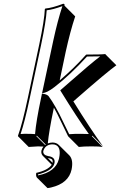

<svg xmlns="http://www.w3.org/2000/svg" viewBox="-20 -718 636 1016"><path d="M258.3 36.1Q278.3 36.6 290.5 48.3L347.2 104.5Q369.1 127.9 358.9 178.7Q343.3 252 251 273.9Q241.2 276.4 231.4 277.3L174.8 221.2Q168.9 212.4 171.9 196.8Q232.9 183.1 253.9 153.8L206.1 106Q196.3 94.7 199.2 79.1Q202.1 66.9 210 57.6Q196.3 56.6 181.6 56.6L131.8 59.6L75.2 2.9V0Q98.6 -64 127.4 -200.2L187.5 -481.9Q215.3 -613.3 217.3 -669.9L220.2 -672.9Q255.4 -675.8 314.5 -698.2Q318.4 -697.8 320.3 -696.3Q322.3 -692.9 321.3 -688L377.9 -631.3Q351.1 -550.8 327.6 -443.4L295.9 -292.5Q372.1 -357.4 436 -429.2Q517.6 -429.2 537.6 -432.1L539.1 -429.2L595.7 -372.6Q543.9 -335.4 389.6 -200.2Q376 -188.5 368.2 -181.6Q458.5 -35.2 525.4 56.6L468.8 0L466.3 2.9L522.9 59.6Q508.3 56.6 463.4 56.6Q423.3 56.6 397 59.6L340.3 2.9Q325.7 -25.9 304.7 -70.8Q279.3 -124.5 265.1 -148.4L264.2 -143.6Q238.8 -22.5 232.9 41Q245.6 36.1 258.3 36.1ZM258.3 143.6Q260.3 131.3 254.9 125.5Q248 120.1 232.9 118.2ZM218.8 49.3Q220.7 47.9 222.2 46.9L174.8 0L172.4 2.9ZM137.2 -197.8Q110.4 -71.3 88.9 -8.8Q105.5 -10.3 125 -9.8Q148.9 -9.8 165.5 -8.3Q170.9 -75.7 197.8 -202.1L202.1 -222.7L211.4 -221.2Q228 -218.3 236.3 -210L236.8 -209.5Q273.4 -160.2 314.9 -71.8Q333.5 -32.7 346.2 -7.8Q376 -10.3 407.2 -9.8Q428.2 -9.8 450.2 -8.8Q389.2 -93.3 303.2 -232.9L298.8 -240.2L305.2 -245.6Q317.4 -256.3 351.6 -286.1Q457.5 -379.4 510.3 -419.9Q484.9 -418.9 440.4 -418.9Q351.1 -321.3 269.5 -258.3Q257.8 -249.5 249 -243.7Q229.5 -231 217.8 -228L202.6 -224.6L261.7 -502Q284.7 -608.4 310.1 -685.5Q259.8 -667 227.1 -663.6Q223.6 -604.5 197.3 -480ZM258.3 45.9Q225.6 45.9 212.4 72.3Q210 77.1 209 81.1Q206.5 102.1 234.4 107.9Q273.9 112.8 268.6 144Q268.1 145.5 268.1 146Q260.7 180.7 195.8 201.2Q188 203.6 181.2 205.1Q181.2 208.5 181.2 210Q273.9 192.4 291.5 124Q292 121.6 292.5 120.1Q305.7 57.6 270 47.4Q268.1 46.9 267.1 46.9Q262.2 45.9 258.3 45.9Z"/></svg>

Font: Linux Biolinum Shadow O
Style: Italic
Weight: 400
Italic angle: -12°
Designer: Philipp H. Poll
Foundry: Philipp H. Poll
Version: Version 0.6.2